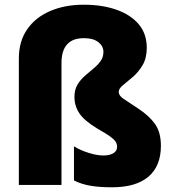

<svg xmlns="http://www.w3.org/2000/svg" viewBox="-20 -785 730 815"><path d="M603 -582Q603 -538 585 -508Q567 -478 543.5 -458Q520 -438 502 -423.5Q484 -409 484 -395Q484 -379 504.5 -365.5Q525 -352 567 -324Q614 -293 638.5 -258Q663 -223 663 -166Q663 -80 610 -35Q557 10 456 10Q402 10 364 3.5Q326 -3 294 -19V-164Q319 -148 355 -136.5Q391 -125 419 -125Q445 -125 461 -134.5Q477 -144 477 -161Q477 -173 471.5 -182.5Q466 -192 448.5 -205Q431 -218 395 -238Q337 -273 316.5 -304.5Q296 -336 296 -373Q296 -404 308.5 -425Q321 -446 339.5 -462.5Q358 -479 376 -493.5Q394 -508 406.5 -525Q419 -542 419 -565Q419 -589 397.5 -606Q376 -623 336 -623Q241 -623 241 -517V0H60V-537Q60 -609 95 -660Q130 -711 192.5 -738Q255 -765 336 -765Q413 -765 473.5 -744Q534 -723 568.5 -682.5Q603 -642 603 -582Z"/></svg>

Font: Noto Sans Gujarati SemiCondensed Black
Style: Regular
Weight: 900
Width: 4
Designer: Jelle Bosma - Monotype Design Team, Universal Thirst
Foundry: Monotype Imaging Inc.
Version: Version 2.106; ttfautohint (v1.8.4.7-5d5b)